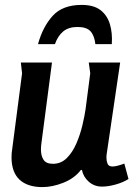

<svg xmlns="http://www.w3.org/2000/svg" viewBox="-20 -752 544 783"><path d="M192 -497 149 -169Q148 -162 147.5 -155.5Q147 -149 147 -142Q147 -117 157.5 -100.5Q168 -84 196 -84Q229 -84 252.5 -107.5Q276 -131 291.5 -167Q307 -203 316 -241Q325 -279 329 -307L348 -453L342 -497H470L416 -130Q415 -125 414.5 -119.5Q414 -114 414 -109Q414 -96 418.5 -84.5Q423 -73 439 -73Q449 -73 463 -77Q477 -81 487 -85L504 -22Q482 -8 451.5 0.5Q421 9 396 9Q365 9 342.5 -10.5Q320 -30 314 -59H310Q284 -25 239 -7Q194 11 153 11Q92 11 59.5 -19.5Q27 -50 27 -111Q27 -128 30 -146L70 -453L65 -497ZM135 -572Q154 -642 194.5 -687Q235 -732 313 -732Q362 -732 389.5 -711Q417 -690 428 -654Q439 -618 436 -572H369Q365 -607 349 -624.5Q333 -642 296 -642Q260 -642 238 -624Q216 -606 204 -572Z"/></svg>

Font: Rosario
Style: Bold Italic
Weight: 700
Italic angle: -8.05°
Designer: Hector Gatti
Foundry: Omnibus Type
Version: Version 1.101; ttfautohint (v1.8.1.43-b0c9)